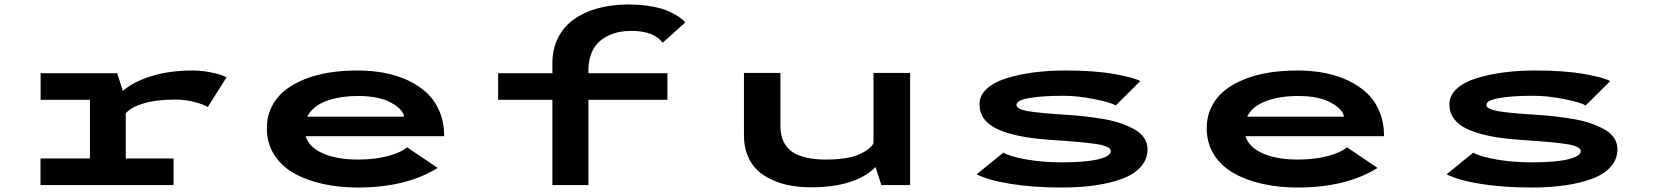

<svg xmlns="http://www.w3.org/2000/svg" viewBox="-20 -827 7390 858"><path d="M542 -119H755.5V0H161V-119H382V-381H161.5V-500H503.5L529 -421Q578 -463 659 -487.5Q740 -512 839 -512Q878 -512 914.2 -505.2Q950.5 -498.5 966.8 -492.5Q983 -486.5 992.5 -481.5L908.5 -348.5Q894.5 -358.5 852.8 -370.2Q811 -382 763 -382Q677.5 -382 620.2 -364.5Q563 -347 542 -320Z M1936 -76.5Q1794.5 11 1580 11Q1494 11 1420.8 -5.5Q1347.5 -22 1291.8 -54Q1236 -86 1204.2 -137.2Q1172.5 -188.5 1172.5 -254Q1172.5 -306 1193.5 -349Q1214.5 -392 1251.8 -422Q1289 -452 1340.2 -472.5Q1391.5 -493 1450.8 -502.5Q1510 -512 1577 -512Q1640.5 -512 1696.8 -501.5Q1753 -491 1802.5 -468Q1852 -445 1888 -411.2Q1924 -377.5 1944.5 -328.2Q1965 -279 1965 -218.5H1345.5Q1361 -169 1423.2 -141.5Q1485.5 -114 1580 -114Q1656.5 -114 1715 -130Q1773.5 -146 1799 -169ZM1582 -398Q1497.5 -398 1436.8 -375Q1376 -352 1353 -305.5H1785.5Q1782.5 -337.5 1728.2 -367.8Q1674 -398 1582 -398Z M2206 -500H2448.5V-544Q2448.5 -608.5 2474.2 -659Q2500 -709.5 2546 -741.8Q2592 -774 2653.5 -790.5Q2715 -807 2788.5 -807Q2846 -807 2894.2 -798Q2942.5 -789 2971.8 -775Q3001 -761 3017.8 -749Q3034.5 -737 3042 -726.5L2941.5 -636Q2902 -689 2800.5 -689Q2772.5 -689 2746.8 -684Q2721 -679 2695.5 -666.2Q2670 -653.5 2651.2 -634.2Q2632.5 -615 2621 -584Q2609.5 -553 2609.5 -514V-500H2962.5V-381H2609.5V0H2448.5V-381H2206Z M3605 10Q3557.5 10 3515.2 2.8Q3473 -4.5 3433.8 -21.8Q3394.5 -39 3366.2 -64.8Q3338 -90.5 3321.2 -130.5Q3304.5 -170.5 3304.5 -221V-501H3467.5V-266Q3467.5 -239 3473.2 -217Q3479 -195 3493 -175.2Q3507 -155.5 3529.8 -142.5Q3552.5 -129.5 3588 -121.8Q3623.5 -114 3670 -114Q3763 -114 3815.2 -135.5Q3867.5 -157 3883.5 -187V-501H4047V0H3918.5L3892.5 -80.5Q3852 -38 3779 -14Q3706 10 3605 10Z M4723.5 11Q4598 11 4497 -5.2Q4396 -21.5 4344.5 -48L4463.5 -145Q4495 -127 4567.8 -114.2Q4640.5 -101.5 4727 -101.5Q4829.5 -101.5 4886.8 -115Q4944 -128.5 4944 -152Q4944 -172 4887.5 -182Q4831 -192 4680.5 -201.5Q4518.5 -212 4437.8 -249.8Q4357 -287.5 4357 -361Q4357 -400 4389.2 -429.8Q4421.5 -459.5 4476.8 -477Q4532 -494.5 4598.8 -503.2Q4665.5 -512 4741 -512Q4873 -512 4962 -495.8Q5051 -479.5 5075.5 -464.5L4965.5 -355.5Q4949 -368 4873.2 -383.5Q4797.5 -399 4732 -399Q4638.5 -399 4580.5 -389Q4522.5 -379 4522.5 -358.5Q4522.5 -340 4570 -331Q4617.5 -322 4745.5 -314Q4792 -311 4831.5 -306.5Q4871 -302 4914.2 -294.5Q4957.5 -287 4990.5 -275.2Q5023.5 -263.5 5051 -248Q5078.5 -232.5 5093.2 -210Q5108 -187.5 5108 -160.5Q5108 -115.5 5077.8 -81.5Q5047.5 -47.5 4993.5 -27.8Q4939.5 -8 4872 1.5Q4804.5 11 4723.5 11Z M6136 -76.5Q5994.5 11 5780 11Q5694 11 5620.8 -5.5Q5547.5 -22 5491.8 -54Q5436 -86 5404.2 -137.2Q5372.5 -188.5 5372.5 -254Q5372.5 -306 5393.5 -349Q5414.5 -392 5451.8 -422Q5489 -452 5540.2 -472.5Q5591.5 -493 5650.8 -502.5Q5710 -512 5777 -512Q5840.5 -512 5896.8 -501.5Q5953 -491 6002.5 -468Q6052 -445 6088 -411.2Q6124 -377.5 6144.5 -328.2Q6165 -279 6165 -218.5H5545.5Q5561 -169 5623.2 -141.5Q5685.5 -114 5780 -114Q5856.5 -114 5915 -130Q5973.5 -146 5999 -169ZM5782 -398Q5697.5 -398 5636.8 -375Q5576 -352 5553 -305.5H5985.5Q5982.5 -337.5 5928.2 -367.8Q5874 -398 5782 -398Z M6823.5 11Q6698 11 6597 -5.2Q6496 -21.5 6444.5 -48L6563.5 -145Q6595 -127 6667.8 -114.2Q6740.5 -101.5 6827 -101.5Q6929.5 -101.5 6986.8 -115Q7044 -128.5 7044 -152Q7044 -172 6987.5 -182Q6931 -192 6780.5 -201.5Q6618.5 -212 6537.8 -249.8Q6457 -287.5 6457 -361Q6457 -400 6489.2 -429.8Q6521.5 -459.5 6576.8 -477Q6632 -494.5 6698.8 -503.2Q6765.5 -512 6841 -512Q6973 -512 7062 -495.8Q7151 -479.5 7175.5 -464.5L7065.5 -355.5Q7049 -368 6973.2 -383.5Q6897.5 -399 6832 -399Q6738.5 -399 6680.5 -389Q6622.5 -379 6622.5 -358.5Q6622.5 -340 6670 -331Q6717.5 -322 6845.5 -314Q6892 -311 6931.5 -306.5Q6971 -302 7014.2 -294.5Q7057.5 -287 7090.5 -275.2Q7123.5 -263.5 7151 -248Q7178.5 -232.5 7193.2 -210Q7208 -187.5 7208 -160.5Q7208 -115.5 7177.8 -81.5Q7147.5 -47.5 7093.5 -27.8Q7039.5 -8 6972 1.5Q6904.5 11 6823.5 11Z"/></svg>

Font: League Mono Extended SemiBold
Style: Regular
Weight: 600
Width: 9
Designer: Tyler Finck
Foundry: The League of Moveable Type / Tyler Finck
Version: Version 2.210